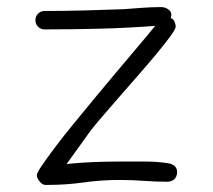

<svg xmlns="http://www.w3.org/2000/svg" viewBox="-20 -528 600 542"><path d="M480 -42Q480 -30 472.5 -22.5Q465 -15 452 -15Q419 -15 385.5 -17.5Q352 -20 318 -20Q266 -20 216.5 -13Q167 -6 115 -6H108Q100 -6 92 -15.5Q84 -25 84 -33Q84 -40 98 -60.5Q112 -81 134.5 -111Q157 -141 186.5 -177Q216 -213 246.5 -250Q277 -287 307 -322.5Q337 -358 361 -386.5Q385 -415 400.5 -433.5Q416 -452 418 -455Q340 -449 262 -447Q184 -445 106 -445Q95 -445 87.5 -452.5Q80 -460 80 -471Q80 -482 87.5 -489.5Q95 -497 106 -497Q163 -497 217 -498.5Q271 -500 328 -502L382 -506Q409 -508 435 -508Q448 -508 457.5 -499.5Q467 -491 462 -477Q469 -475 472.5 -467Q476 -459 476 -453Q476 -446 460.5 -425Q445 -404 421 -375Q397 -346 367.5 -312.5Q338 -279 311.5 -248.5Q285 -218 264 -193.5Q243 -169 235 -158Q218 -135 201.5 -111.5Q185 -88 168 -65Q206 -69 244 -70.5Q282 -72 320 -72H388Q424 -72 456 -67Q480 -62 480 -42Z"/></svg>

Font: Wynona
Style: Regular
Weight: 400
Italic angle: -12°
Designer: Kanati
Foundry: Kanati and Michael Everson
Version: Version 2.000